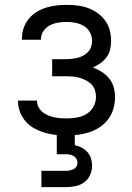

<svg xmlns="http://www.w3.org/2000/svg" viewBox="-20 -548 540 788"><path d="M253 8Q230 8 207.5 5.5Q185 3 163 -3.5Q141 -10 121 -21Q101 -32 86 -49Q71 -66 62.5 -87.5Q54 -109 54 -132V-135H132V-134Q132 -121 138 -109Q144 -97 154 -88.5Q164 -80 176 -75Q188 -70 201 -67Q214 -64 227 -63Q240 -62 253 -62Q274 -62 295 -65.5Q316 -69 334.5 -80Q353 -91 363.5 -110Q374 -129 374 -150Q374 -165 369.5 -178.5Q365 -192 355 -202Q345 -212 332.5 -218.5Q320 -225 306 -229Q292 -233 278 -234Q264 -235 250 -235H194V-305H250Q262 -305 274.5 -306.5Q287 -308 299 -311Q311 -314 322 -320Q333 -326 341.5 -335Q350 -344 354 -356Q358 -368 358 -380Q358 -399 349 -415.5Q340 -432 324 -441.5Q308 -451 289.5 -454.5Q271 -458 253 -458Q235 -458 217.5 -455Q200 -452 184.5 -444Q169 -436 158.5 -420.5Q148 -405 148 -388V-385H70V-390Q70 -412 77 -432.5Q84 -453 97.5 -470Q111 -487 129.5 -498.5Q148 -510 168.5 -516.5Q189 -523 210.5 -525.5Q232 -528 253 -528Q275 -528 297 -525.5Q319 -523 340 -515.5Q361 -508 379.5 -495Q398 -482 411 -464.5Q424 -447 430 -425Q436 -403 436 -381Q436 -363 432 -345.5Q428 -328 417.5 -313.5Q407 -299 392 -288.5Q377 -278 361 -271Q380 -264 397.5 -253Q415 -242 428 -226Q441 -210 446.5 -190Q452 -170 452 -149Q452 -125 445.5 -102Q439 -79 424.5 -59.5Q410 -40 390 -26.5Q370 -13 347 -5.5Q324 2 300.5 5Q277 8 253 8ZM250 220H150V153H250Q258 153 266 151.5Q274 150 281.5 146.5Q289 143 293.5 136Q298 129 298 121Q298 112 294 104.5Q290 97 282.5 92.5Q275 88 266.5 86.5Q258 85 250 85H213V-62H287V48Q302 51 315.5 58Q329 65 339 76.5Q349 88 353.5 102.5Q358 117 358 132Q358 152 349.5 170.5Q341 189 325 200.5Q309 212 289.5 216Q270 220 250 220Z"/></svg>

Font: Iosevka Term
Style: Regular
Weight: 400
Monospace: yes
Designer: Belleve Invis
Foundry: Belleve Invis
Version: Version 30.0.1